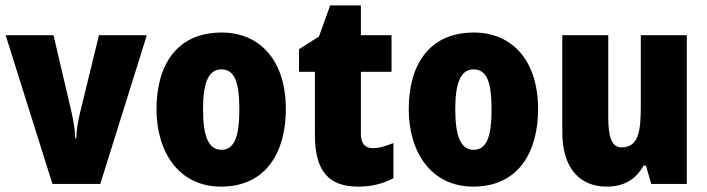

<svg xmlns="http://www.w3.org/2000/svg" viewBox="-20 -684 2628 714"><path d="M175 0H353L526 -553H348L278 -266C270 -234 264 -200 264 -170H260C259 -205 252 -238 246 -267L179 -553H1Z M1043 -278C1043 -460 946 -563 804 -563C639 -563 562 -444 562 -278C562 -120 644 10 802 10C973 10 1043 -123 1043 -278ZM735 -277C735 -378 756 -426 803 -426C853 -426 870 -377 870 -278C870 -178 853 -127 803 -127C755 -127 735 -179 735 -277Z M1366 -133C1337 -133 1322 -151 1322 -187V-417H1436V-553H1322V-664H1208L1166 -548L1092 -501V-417H1151V-182C1151 -46 1204 10 1312 10C1366 10 1405 -2 1443 -21V-152C1415 -141 1390 -133 1366 -133Z M1981 -278C1981 -460 1884 -563 1742 -563C1577 -563 1500 -444 1500 -278C1500 -120 1582 10 1740 10C1911 10 1981 -123 1981 -278ZM1673 -277C1673 -378 1694 -426 1741 -426C1791 -426 1808 -377 1808 -278C1808 -178 1791 -127 1741 -127C1693 -127 1673 -179 1673 -277Z M2534 -553H2363V-289C2363 -194 2354 -136 2291 -136C2255 -136 2242 -174 2242 -248V-553H2071V-193C2071 -60 2135 10 2236 10C2298 10 2344 -15 2373 -68H2382L2402 0H2534Z"/></svg>

Font: Noto Sans Devanagari UI Condensed Black
Style: Regular
Weight: 900
Width: 3
Designer: Jelle Bosma - Monotype Design Team
Foundry: Monotype Imaging Inc.
Version: Version 2.004